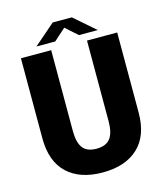

<svg xmlns="http://www.w3.org/2000/svg" viewBox="-129 -986 943 1095"><g transform="rotate(-15 342.0 -438.0)"><path d="M161.1 -779.3 286.1 -887.7H398.9L523.4 -779.3H412.1L341.8 -841.8L272 -779.3ZM626.5 -264.6Q626.5 -128.4 551.3 -57.9Q476.1 12.7 341.8 12.7Q207.5 12.7 132.8 -57.9Q58.1 -128.4 58.1 -264.6V-737.3H236.8V-260.7Q236.8 -192.4 261.2 -159.9Q285.6 -127.4 341.8 -127.4Q398.4 -127.4 423.3 -160.2Q448.2 -192.9 448.2 -260.7V-737.3H626.5Z"/></g></svg>

Font: Epilogue ExtraBold
Style: Regular
Weight: 800
Designer: Tyler Finck
Foundry: Etcetera Type Co
Version: Version 2.112